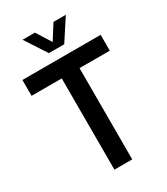

<svg xmlns="http://www.w3.org/2000/svg" viewBox="-228 -1048 1001 1149"><g transform="rotate(-30 273.0 -474.0)"><path d="M211.5 0V-630.5H3V-740H543.5V-630.5H334.5V0ZM220.5 -800 124 -948H209.5L281.5 -833.5H265.5L337.5 -948H423L326.5 -800Z"/></g></svg>

Font: Encode Sans SC Condensed SemiBold
Style: Regular
Weight: 600
Width: 3
Designer: Multiple Designers
Foundry: Impallari Type
Version: Version 3.002